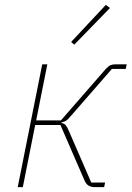

<svg xmlns="http://www.w3.org/2000/svg" viewBox="-20 -771 542 791"><path d="M53 0 154 -506H175L129 -275H231L415 -486Q426 -498 434.5 -502Q443 -506 455 -506H502L498 -487H441L270 -291Q259 -278 252 -273.5Q245 -269 234 -267L233 -264Q244 -263 250.5 -255.5Q257 -248 264 -231L356 -19H413L409 0H372Q356 0 345.5 -6Q335 -12 328 -28L229 -256H125L74 0ZM433 -738 286 -587 273 -598 416 -751Z"/></svg>

Font: IBM Plex Sans Thin
Style: Italic
Weight: 250
Italic angle: -11.31°
Designer: Mike Abbink, Paul van der Laan, Pieter van Rosmalen
Foundry: Bold Monday
Version: Version 3.201